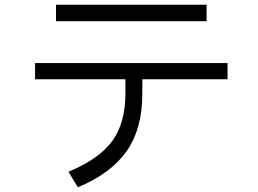

<svg xmlns="http://www.w3.org/2000/svg" viewBox="-20 -765 1096 816"><path d="M218 -745H858V-675H218ZM947 -497V-428H585V-368Q585 -218 518.5 -123Q452 -28 311 31L271 -35Q401 -89 457 -165.5Q513 -242 513 -368V-428H129V-497Z"/></svg>

Font: PlemolJP
Style: Regular
Weight: 400
Monospace: yes
Version: v2.0.4; ttfautohint (v1.8.4.7-5d5b-dirty) -l 6 -r 45 -G 200 